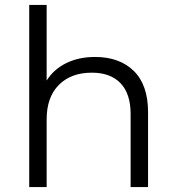

<svg xmlns="http://www.w3.org/2000/svg" viewBox="-20 -762 717 782"><path d="M583 -305V0H512V-298Q512 -380 471 -423Q430 -466 354 -466Q269 -466 219.5 -416Q170 -366 170 -276V0H99V-742H170V-434Q199 -480 250 -505Q301 -530 367 -530Q467 -530 525 -473Q583 -416 583 -305Z"/></svg>

Font: CMG Sans
Style: Regular
Weight: 400
Designer: Julieta Ulanovsky
Foundry: Julieta Ulanovsky
Version: Version 7.200